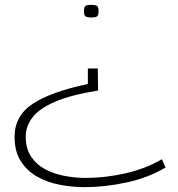

<svg xmlns="http://www.w3.org/2000/svg" viewBox="-20 -553 735 791"><path d="M386 -507Q386 -491 380.5 -486Q375 -481 356 -481Q337 -481 331.5 -486Q326 -491 326 -507Q326 -523 331.5 -528Q337 -533 356 -533Q375 -533 380.5 -528Q386 -523 386 -507ZM383 -271 384 -180Q272 -162 207 -134Q142 -106 114 -69.5Q86 -33 86 10Q86 60 108.5 93Q131 126 167.5 145Q204 164 247.5 172Q291 180 333 180Q412 180 495 161.5Q578 143 647 103L662 137Q592 179 502.5 198.5Q413 218 329 218Q279 218 228 208.5Q177 199 134.5 175.5Q92 152 66 111.5Q40 71 40 11Q40 -76 115 -125.5Q190 -175 342 -207V-271Z"/></svg>

Font: Georama ExtraExtended ExtraLight
Style: Regular
Weight: 200
Width: 8
Designer: Jean-Baptiste Levee
Foundry: Production Type
Version: Version 1.000